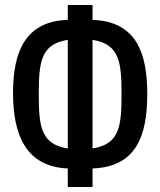

<svg xmlns="http://www.w3.org/2000/svg" viewBox="-20 -749 642 769"><path d="M251.5 0H350.6V-74.2C521.5 -80.6 569.8 -198.2 569.8 -372.1C569.8 -536.6 526.4 -663.1 350.6 -669.4V-729H251.5V-669.4C82.5 -664.1 32.2 -543 32.2 -377C32.2 -210 83 -81.5 251.5 -74.2ZM251.5 -154.3C144 -171.4 135.3 -241.7 135.3 -371.6C135.3 -501.5 144 -572.3 251.5 -589.4ZM350.6 -154.3V-589.4C458 -572.3 466.8 -501.5 466.8 -371.6C466.8 -241.7 458 -171.4 350.6 -154.3Z"/></svg>

Font: Hack
Style: Regular
Weight: 400
Monospace: yes
Designer: Christopher Simpkins
Foundry: Christopher Simpkins
Version: Version 2.010